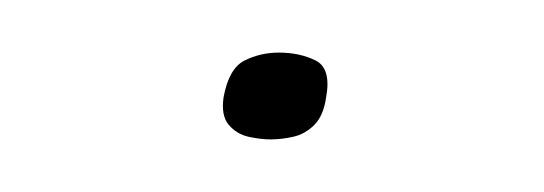

<svg xmlns="http://www.w3.org/2000/svg" viewBox="-20 -254 207 73"><path d="M65 -217Q67 -228 73 -231Q79 -234 86 -234Q94 -234 100 -231Q106 -228 104 -217Q103 -210 99.5 -206.5Q96 -203 91.5 -202Q87 -201 83 -201Q79 -201 74.5 -202Q70 -203 67 -206.5Q64 -210 65 -217Z"/></svg>

Font: Genos Thin Thin
Style: Italic
Weight: 250
Italic angle: -8°
Version: Version 1.010